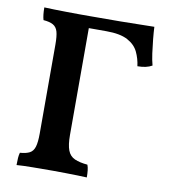

<svg xmlns="http://www.w3.org/2000/svg" viewBox="-78 -747 732 818"><g transform="rotate(10 288.0 -338.0)"><path d="M48 3Q48 -15 49 -28Q50 -41 53 -51Q80 -53 95 -61Q110 -69 116 -89Q122 -109 122 -146V-530Q122 -568 116.5 -587Q111 -606 96 -614.5Q81 -623 54 -625Q51 -635 49.5 -648.5Q48 -662 48 -679Q67 -678 92.5 -677.5Q118 -677 147 -676.5Q176 -676 202.5 -676Q229 -676 250 -676V-163Q250 -120 259 -96.5Q268 -73 289.5 -63.5Q311 -54 345 -51Q349 -41 350.5 -27Q352 -13 352 3Q335 2 310.5 1.5Q286 1 258.5 0.5Q231 0 205 0Q164 0 118 0.5Q72 1 48 3ZM482 -501Q478 -533 464.5 -561.5Q451 -590 418.5 -607.5Q386 -625 326 -625H219L245 -676Q322 -676 377 -676.5Q432 -677 468 -678Q504 -679 524 -679Q525 -656 528 -625.5Q531 -595 535 -566Q539 -537 545 -515Q533 -508 517.5 -504.5Q502 -501 482 -501Z"/></g></svg>

Font: Vollkorn SemiBold
Style: Regular
Weight: 600
Designer: Friedrich Althausen
Foundry: Friedrich Althausen
Version: Version 5.000